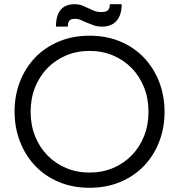

<svg xmlns="http://www.w3.org/2000/svg" viewBox="-20 -879 848 909"><path d="M404 -62Q344 -62 293 -83.5Q242 -105 204.5 -143.5Q167 -182 146 -234.5Q125 -287 125 -350Q125 -413 146 -465.5Q167 -518 204.5 -556.5Q242 -595 293 -616.5Q344 -638 404 -638Q464 -638 515 -616.5Q566 -595 603.5 -556.5Q641 -518 662 -465.5Q683 -413 683 -350Q683 -287 662 -234.5Q641 -182 603.5 -143.5Q566 -105 515 -83.5Q464 -62 404 -62ZM404 10Q484 10 549.5 -17.5Q615 -45 661.5 -93.5Q708 -142 733.5 -207.5Q759 -273 759 -349Q759 -426 733.5 -491.5Q708 -557 661.5 -606Q615 -655 549.5 -682.5Q484 -710 404 -710Q324 -710 258.5 -682.5Q193 -655 146.5 -606.5Q100 -558 74.5 -492.5Q49 -427 49 -351Q49 -275 74.5 -209Q100 -143 146.5 -94Q193 -45 258.5 -17.5Q324 10 404 10ZM463 -753Q508 -753 532 -780.5Q556 -808 556 -859H500Q500 -840 491.5 -831Q483 -822 460 -822Q439 -822 425 -828Q411 -834 397.5 -840.5Q384 -847 369 -853Q354 -859 332 -859Q312 -859 296 -853Q280 -847 268.5 -834Q257 -821 251 -801Q245 -781 245 -753H301Q301 -770 307.5 -780Q314 -790 334 -790Q349 -790 363 -784Q377 -778 392 -771.5Q407 -765 424 -759Q441 -753 463 -753Z"/></svg>

Font: Tilda Sans VF
Style: Regular
Weight: 400
Designer: ParaType Ltd
Foundry: ParaType Ltd
Version: Version 1.010